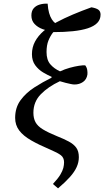

<svg xmlns="http://www.w3.org/2000/svg" viewBox="-20 -823 571 1052"><path d="M298 209 270 185Q298 155 310.5 134Q323 113 327 97Q331 81 331 66Q331 41 313.5 27.5Q296 14 258 -2Q194 -29 150.5 -54Q107 -79 85 -108.5Q63 -138 63 -177Q63 -234 93 -274.5Q123 -315 169 -344.5Q215 -374 262 -397L263 -402Q242 -411 216.5 -426Q191 -441 173 -465.5Q155 -490 155 -526Q155 -564 172 -595.5Q189 -627 219 -653Q249 -679 290 -701Q331 -723 379.5 -743.5Q428 -764 481 -783Q509 -778 520 -769Q531 -760 531 -743Q531 -716 513 -697.5Q495 -679 461 -668Q427 -657 379 -652Q331 -647 272 -647Q256 -627 245.5 -601Q235 -575 235 -538Q235 -495 255.5 -471Q276 -447 309 -432Q335 -444 362 -451.5Q389 -459 412 -462.5Q435 -466 447 -465Q456 -453 458 -439.5Q460 -426 459 -415Q455 -388 435 -374Q415 -360 388 -360Q381 -360 368.5 -362.5Q356 -365 340 -369Q324 -373 308 -378Q244 -348 203.5 -306.5Q163 -265 163 -205Q163 -175 174.5 -153.5Q186 -132 214.5 -114.5Q243 -97 292 -77Q330 -62 357 -47.5Q384 -33 398 -13.5Q412 6 412 38Q412 66 400 92.5Q388 119 363 147Q338 175 298 209ZM271 -648Q242 -653 214.5 -663Q187 -673 169.5 -691.5Q152 -710 152 -738Q152 -763 164.5 -777.5Q177 -792 197.5 -798Q218 -804 241 -803Q243 -773 249 -752Q255 -731 264 -717Q273 -703 284 -695Q295 -687 308 -684Z"/></svg>

Font: Noto Serif
Style: Italic
Weight: 400
Italic angle: -12°
Designer: Monotype Design Team
Foundry: Monotype Imaging Inc.
Version: Version 2.013